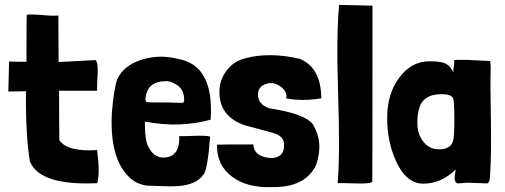

<svg xmlns="http://www.w3.org/2000/svg" viewBox="-20 -747 2059 783"><path d="M219 -494 370 -502Q381 -490 378 -445Q375 -387 376 -377H221Q221 -235 222 -175Q256 -127 376 -135Q389 -38 376 0Q144 11 102 -88Q84 -196 86 -375Q65 -374 14 -374L17 -496Q44 -495 88 -495Q88 -677 89 -687Q106 -689 150 -686Q196 -681 218 -684Z M571 -233Q572 -168 586 -147Q612 -96 662 -106Q714 -116 711 -192Q720 -191 773 -193Q820 -195 837 -190Q826 -49 809 -34Q780 7 705 12Q680 14 640 12L579 10Q551 6 527 -8Q426 -79 436 -284Q444 -385 458 -423Q483 -480 559 -504Q630 -526 705 -507Q854 -482 839 -259Q715 -224 571 -251ZM657 -416Q583 -416 574 -351Q570 -331 582 -330Q584 -329 668 -329Q687 -329 706 -328Q722 -327 725 -328Q731 -328 731 -341Q731 -387 692 -406Q676 -416 657 -416Z M1147 -346Q1153 -371 1128 -391Q1105 -410 1078 -408Q1032 -400 1032 -361Q1032 -321 1079 -305Q1222 -284 1256 -240Q1301 -166 1269 -74Q1225 18 1090 16Q989 20 927 -26Q865 -72 865 -152V-157Q874 -158 1013 -158Q1015 -110 1078 -103Q1103 -100 1120 -112Q1139 -125 1138 -152Q1143 -192 1090 -206Q973 -238 981 -235Q871 -272 875 -378Q877 -424 904 -459Q932 -497 979 -509Q1078 -536 1203 -507Q1290 -470 1290 -346Q1211 -333 1147 -346Z M1499 -724Q1499 14 1498 -6Q1491 3 1430 1Q1363 -1 1357 0Q1367 -115 1359 -363Q1351 -601 1363 -727Z M1981 -474V-464Q1979 -406 1982 -252Q1984 -119 1979 -40Q1979 -1 1966 1L1889 -2L1846 1Q1834 -3 1834 -21Q1834 -29 1836 -39Q1838 -50 1838 -56Q1780 2 1706 2Q1636 2 1594 -92Q1559 -170 1559 -266Q1559 -365 1608 -430Q1656 -495 1727 -497Q1772 -497 1789 -491Q1816 -482 1829 -451Q1828 -463 1831 -478Q1833 -496 1833 -502Q1833 -503 1881 -503Q1951 -500 1979 -498Q1981 -482 1981 -474ZM1682 -246Q1682 -200 1706 -170Q1730 -138 1771 -138Q1816 -138 1827 -170Q1833 -188 1833 -259Q1833 -333 1828 -346Q1820 -363 1781 -363Q1702 -363 1688 -299Q1682 -279 1682 -246Z"/></svg>

Font: Londrina Solid
Style: Regular
Weight: 400
Designer: Marcelo Magalhaes
Foundry: Marcelo Magalh„es
Version: Version 1.001 2011